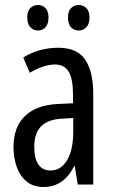

<svg xmlns="http://www.w3.org/2000/svg" viewBox="-20 -738 456 768"><path d="M213 -547Q289 -547 321 -499Q353 -451 353 -362V0H291L279 -74H277Q235 10 154 10Q113 10 86 -12.5Q59 -35 46.5 -71.5Q34 -108 34 -150Q34 -230 80 -274Q126 -318 211 -322L272 -325V-360Q272 -422 255 -451Q238 -480 200 -480Q156 -480 99 -447L73 -508Q136 -547 213 -547ZM225 -263Q117 -257 117 -152Q117 -103 134 -79.5Q151 -56 182 -56Q224 -56 248.5 -97.5Q273 -139 273 -212V-266ZM89 -668Q89 -694 101.5 -706Q114 -718 132 -718Q150 -718 162 -705.5Q174 -693 174 -668Q174 -642 162 -629Q150 -616 132 -616Q114 -616 101.5 -629Q89 -642 89 -668ZM252 -668Q252 -694 264.5 -706Q277 -718 295 -718Q313 -718 325.5 -705.5Q338 -693 338 -668Q338 -642 325.5 -629Q313 -616 295 -616Q276 -616 264 -629Q252 -642 252 -668Z"/></svg>

Font: Noto Sans Gurmukhi ExtraCondensed
Style: Regular
Weight: 400
Width: 2
Designer: Jelle Bosma - Monotype Design Team
Foundry: Monotype Imaging Inc.
Version: Version 2.004; ttfautohint (v1.8.4.7-5d5b)